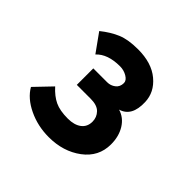

<svg xmlns="http://www.w3.org/2000/svg" viewBox="-103 -632 527 527"><g transform="rotate(45 160.5 -369.0)"><path d="M17 -260 63 -308Q81 -288 100 -279Q119 -270 150 -270Q175 -270 189.5 -281Q204 -292 204 -312Q204 -329 192.5 -341Q181 -353 156 -353H102V-417H156Q169 -417 179.5 -425Q190 -433 190 -448Q190 -458 177.5 -465.5Q165 -473 150 -473Q102 -473 79 -448L41 -501Q66 -521 90 -531Q114 -541 152 -541Q205 -541 236 -515Q267 -489 268 -452Q270 -398 232 -387Q256 -380 270 -357.5Q284 -335 284 -304Q284 -256 244.5 -226.5Q205 -197 149 -197Q106 -197 69.5 -214.5Q33 -232 17 -260Z"/></g></svg>

Font: Bellota Text
Style: Bold
Weight: 700
Designer: Kemie Guaida
Foundry: Kemie Guaida
Version: Version 4.001